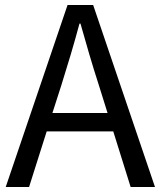

<svg xmlns="http://www.w3.org/2000/svg" viewBox="-20 -753 647 773"><path d="M191 -298 227 -410C253 -493 277 -572 300 -658H304C328 -573 351 -493 378 -410L413 -298ZM506 0H604L355 -733H252L3 0H97L168 -224H436Z"/></svg>

Font: Noto Sans CJK JP Regular
Style: Regular
Weight: 400
Designer: Ryoko NISHIZUKA (kana & ideographs); Paul D. Hunt (Latin, Greek & Cyrillic); Wenlong ZHANG (bopomofo); Sandoll Communica
Foundry: Adobe Systems Incorporated
Version: Version 1.001;PS 1.001;hotconv 1.0.78;makeotf.lib2.5.61930